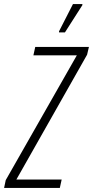

<svg xmlns="http://www.w3.org/2000/svg" viewBox="-55 -917 454 937"><path d="M-35 0 -27 -38 320 -647H108L117 -688H379L370 -650L25 -41H246L237 0ZM233 -759V-764L301 -897H347V-892L262 -759Z"/></svg>

Font: Saira ExtraCondensed ExtraLight
Style: Italic
Weight: 250
Width: 2
Italic angle: -12°
Designer: Hector Gatti with collaboration of the Omnibus-Type team
Foundry: Omnibus-Type
Version: Version 1.101